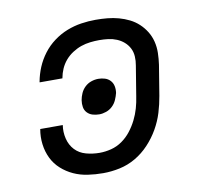

<svg xmlns="http://www.w3.org/2000/svg" viewBox="-66 -609 732 688"><g transform="rotate(-10 300.0 -265.0)"><path d="M256 8Q228 8 200.5 4Q173 0 149 -11Q125 -22 105.5 -39.5Q86 -57 74.5 -80.5Q63 -104 59.5 -131.5Q56 -159 61 -187H143Q139 -162 145 -137.5Q151 -113 167 -96Q183 -79 207 -72.5Q231 -66 256 -66Q277 -66 298.5 -71.5Q320 -77 338.5 -90Q357 -103 371 -121Q385 -139 395 -159Q405 -179 411 -200Q417 -221 420 -242L438 -352Q441 -368 440 -384.5Q439 -401 432 -414.5Q425 -428 413.5 -438Q402 -448 387.5 -454Q373 -460 357 -462Q341 -464 324 -464Q308 -464 291 -462Q274 -460 258 -454.5Q242 -449 226.5 -439Q211 -429 199.5 -415.5Q188 -402 181 -386Q174 -370 171 -353Q171 -353 171 -352.5Q171 -352 171 -352H88Q88 -353 88 -353.5Q88 -354 88 -354Q93 -381 103.5 -406Q114 -431 131 -453.5Q148 -476 171 -493Q194 -510 219.5 -520Q245 -530 271.5 -534Q298 -538 324 -538Q346 -538 367 -536Q388 -534 408 -528.5Q428 -523 446 -514Q464 -505 478.5 -491.5Q493 -478 503.5 -461Q514 -444 519 -424Q524 -404 523.5 -382.5Q523 -361 520 -340L502 -230Q497 -200 488 -170.5Q479 -141 463 -113Q447 -85 424.5 -61Q402 -37 374.5 -21Q347 -5 316.5 1.5Q286 8 256 8ZM279 -202Q266 -202 254.5 -205.5Q243 -209 235 -217.5Q227 -226 225 -238Q223 -250 225 -263Q227 -275 232.5 -287.5Q238 -300 248 -309.5Q258 -319 271 -323.5Q284 -328 297 -328Q309 -328 320.5 -324.5Q332 -321 340 -312.5Q348 -304 350.5 -292Q353 -280 351 -267Q348 -255 342.5 -242.5Q337 -230 327 -220.5Q317 -211 304 -206.5Q291 -202 279 -202Z"/></g></svg>

Font: Iosevka Curly Extended
Style: Italic
Weight: 400
Width: 7
Italic angle: -9°
Monospace: yes
Designer: Belleve Invis
Foundry: Belleve Invis
Version: Version 11.1.0; ttfautohint (v1.8.3)